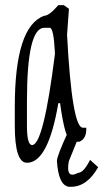

<svg xmlns="http://www.w3.org/2000/svg" viewBox="-20 -552 399 741"><path d="M205.1 -532.2H226.1L246.1 -518.1L238.8 -418Q257.8 -59.1 299.8 -59.1H313V-53.2Q313 -16.1 286.1 -4.9H258.8Q231.9 -4.9 211.9 -153.8H205.1Q166 76.2 84 76.2Q37.1 76.2 37.1 -66.9V-140.1Q37.1 -451.2 150.9 -491.2Q169.9 -491.2 205.1 -532.2ZM84 -161.1V-66.9Q84 7.8 104 7.8Q147.9 7.8 191.9 -342.8V-350.1Q187 -444.8 171.9 -444.8H150.9Q84 -444.8 84 -161.1ZM278.8 -11.7 245.6 70.3Q232.9 141.1 280.8 115.2Q302.7 115.2 327.6 64.9L358.9 93.3Q315.9 168.9 253.9 168.9H246.6Q205.6 164.1 199.7 69.3Q199.7 50.3 242.7 -43Z"/></svg>

Font: Loved by the King
Style: Regular
Weight: 400
Designer: Kimberly Geswein
Foundry: Kimberly Geswein
Version: Version 1.002 2006